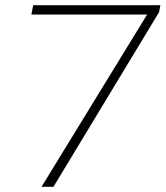

<svg xmlns="http://www.w3.org/2000/svg" viewBox="-20 -720 638 740"><path d="M140 0 547 -664H101L108 -700H598L593 -673L186 0Z"/></svg>

Font: REM Medium Thin
Style: Italic
Weight: 250
Italic angle: -11°
Version: Version 1.005;gftools[0.9.28]